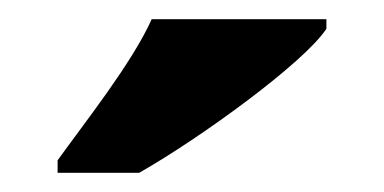

<svg xmlns="http://www.w3.org/2000/svg" viewBox="-20 -786 400 200"><path d="M40 -619V-606H125C190 -643 297 -721 320 -756V-766H138C118 -721 68 -658 40 -619Z"/></svg>

Font: Noto Serif Bengali SemiCondensed Black
Style: Regular
Weight: 900
Width: 4
Designer: Juan Bruce, Universal Thirst, Indian Type Foundry and the Monotype Design Team.
Foundry: Monotype Imaging Inc.
Version: Version 2.003